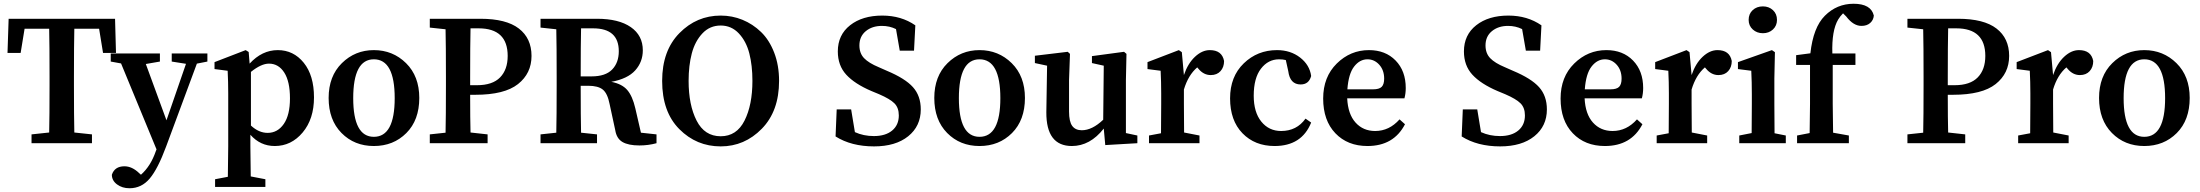

<svg xmlns="http://www.w3.org/2000/svg" viewBox="-20 -763 11724 1023"><path d="M508 -610H376Q374 -526 374 -353V-310Q374 -141 376 -57L470 -47V0H148V-47L242 -57Q244 -140 244 -310V-353Q244 -524 242 -610H111L90 -481H20L26 -663H593L598 -481H529Z M1085 -478V-435L1029 -424L865 18Q821 137 777.5 188.5Q734 240 670 240Q631 240 603.5 219.5Q576 199 576 168Q591 123 643 123Q684 123 722 160L731 168Q783 122 810 43L814 33L625 -425L570 -435V-478H832V-435L757 -422L867 -122L971 -423L895 -435V-478Z M1317 -380V-94Q1359 -55 1406 -55Q1459 -55 1492 -102.5Q1525 -150 1525 -239Q1525 -329 1494.5 -376.5Q1464 -424 1413 -424Q1372 -424 1317 -380ZM1305 -486 1310 -424Q1376 -496 1460 -496Q1544 -496 1598.5 -428.5Q1653 -361 1653 -244Q1653 -129 1592.5 -57Q1532 15 1444 15Q1367 15 1314 -45V16Q1314 63 1316 177L1394 192V233H1126V192L1194 179Q1196 63 1196 16V-265Q1196 -326 1193 -386L1123 -395V-432L1289 -496Z M1972 -447Q1862 -447 1862 -240Q1862 -34 1972 -34Q2083 -34 2083 -240Q2083 -447 1972 -447ZM1972 -496Q2073 -496 2143.5 -426.5Q2214 -357 2214 -241Q2214 -123 2145 -54Q2076 15 1972 15Q1868 15 1799.5 -54.5Q1731 -124 1731 -241Q1731 -357 1801.5 -426.5Q1872 -496 1972 -496Z M2530 -612H2487Q2485 -527 2485 -353V-309H2521Q2604 -309 2644.5 -350.5Q2685 -392 2685 -465Q2685 -612 2530 -612ZM2513 -258H2485Q2485 -127 2487 -57L2578 -47V0H2270V-47L2354 -56Q2356 -139 2356 -310V-353Q2356 -522 2354 -607L2270 -616V-663H2540Q2677 -663 2744.5 -611Q2812 -559 2812 -465Q2812 -372 2740 -315Q2668 -258 2513 -258Z M3074 -356H3132Q3206 -356 3241.5 -392.5Q3277 -429 3277 -490Q3277 -612 3140 -612H3076Q3074 -529 3074 -356ZM3395 -56 3478 -47V0Q3434 12 3387 12Q3328 12 3296.5 -6.5Q3265 -25 3258 -70L3228 -209Q3217 -265 3192 -285.5Q3167 -306 3114 -306H3074Q3074 -138 3076 -56L3161 -47V0H2860V-47L2944 -56Q2946 -139 2946 -310V-353Q2946 -522 2944 -607L2860 -616V-663H3161Q3277 -663 3341 -618.5Q3405 -574 3405 -495Q3405 -433 3364.5 -388Q3324 -343 3237 -327Q3294 -316 3322 -283.5Q3350 -251 3365 -186Z M3649 -332Q3649 -204 3691.5 -120.5Q3734 -37 3820 -37Q3905 -37 3947 -120.5Q3989 -204 3989 -332Q3989 -414 3972.5 -478.5Q3956 -543 3916.5 -585Q3877 -627 3820 -627Q3762 -627 3722.5 -585Q3683 -543 3666 -478.5Q3649 -414 3649 -332ZM3820 -680Q3881 -680 3936 -657.5Q3991 -635 4035 -592.5Q4079 -550 4105 -482.5Q4131 -415 4131 -332Q4131 -171 4039 -77Q3947 17 3820 17Q3691 17 3599.5 -75Q3508 -167 3508 -332Q3508 -493 3600 -586.5Q3692 -680 3820 -680Z M4662 -405 4705 -386Q4803 -345 4844.5 -298.5Q4886 -252 4886 -180Q4886 -91 4819 -37Q4752 17 4637 17Q4516 17 4432 -36L4438 -180H4515L4535 -59Q4581 -38 4636 -38Q4698 -38 4733.5 -67.5Q4769 -97 4769 -148Q4769 -189 4745.5 -212.5Q4722 -236 4664 -261L4623 -278Q4534 -316 4489 -365Q4444 -414 4444 -489Q4444 -577 4509.5 -628.5Q4575 -680 4681 -680Q4782 -680 4857 -628L4850 -493H4774L4754 -608Q4720 -625 4679 -625Q4627 -625 4593 -597Q4559 -569 4559 -521Q4559 -479 4584 -453Q4609 -427 4662 -405Z M5199 -447Q5089 -447 5089 -240Q5089 -34 5199 -34Q5310 -34 5310 -240Q5310 -447 5199 -447ZM5199 -496Q5300 -496 5370.5 -426.5Q5441 -357 5441 -241Q5441 -123 5372 -54Q5303 15 5199 15Q5095 15 5026.5 -54.5Q4958 -124 4958 -241Q4958 -357 5028.5 -426.5Q5099 -496 5199 -496Z M5979 -54 6040 -41V0L5869 10L5861 -78Q5788 15 5691 15Q5554 15 5555 -165L5559 -413L5494 -427V-466L5669 -487L5681 -476L5676 -336V-169Q5676 -115 5693 -92Q5710 -69 5744 -69Q5799 -69 5858 -125L5861 -413L5798 -427V-464L5969 -487L5982 -476L5979 -336Z M6277 -485 6288 -363Q6309 -425 6347 -460.5Q6385 -496 6426 -496Q6491 -496 6502 -438Q6502 -405 6483 -384Q6464 -363 6431 -363Q6393 -363 6365 -397L6359 -404Q6311 -363 6288 -286V-210Q6288 -106 6289 -57L6371 -41V0H6102V-41L6166 -53Q6167 -103 6167 -210V-266Q6167 -326 6164 -386L6094 -395V-432L6261 -496Z M6844 -384 6831 -443Q6815 -447 6795 -447Q6737 -447 6698.5 -397Q6660 -347 6660 -253Q6660 -165 6700.5 -115Q6741 -65 6806 -65Q6889 -65 6936 -131L6966 -110Q6916 15 6771 15Q6666 15 6600 -53Q6534 -121 6534 -239Q6534 -355 6607 -425.5Q6680 -496 6784 -496Q6856 -496 6907 -456.5Q6958 -417 6966 -358Q6954 -313 6910 -313Q6853 -313 6844 -384Z M7159 -287H7295Q7329 -287 7342 -300.5Q7355 -314 7355 -344Q7355 -389 7329 -418Q7303 -447 7266 -447Q7225 -447 7195 -408.5Q7165 -370 7159 -287ZM7463 -239H7158Q7162 -155 7202.5 -110Q7243 -65 7307 -65Q7382 -65 7437 -127L7466 -101Q7406 15 7266 15Q7160 15 7095 -53Q7030 -121 7030 -238Q7030 -353 7102.5 -424.5Q7175 -496 7274 -496Q7362 -496 7416 -440.5Q7470 -385 7470 -294Q7470 -265 7463 -239Z M7998 -405 8041 -386Q8139 -345 8180.5 -298.5Q8222 -252 8222 -180Q8222 -91 8155 -37Q8088 17 7973 17Q7852 17 7768 -36L7774 -180H7851L7871 -59Q7917 -38 7972 -38Q8034 -38 8069.5 -67.5Q8105 -97 8105 -148Q8105 -189 8081.5 -212.5Q8058 -236 8000 -261L7959 -278Q7870 -316 7825 -365Q7780 -414 7780 -489Q7780 -577 7845.5 -628.5Q7911 -680 8017 -680Q8118 -680 8193 -628L8186 -493H8110L8090 -608Q8056 -625 8015 -625Q7963 -625 7929 -597Q7895 -569 7895 -521Q7895 -479 7920 -453Q7945 -427 7998 -405Z M8424 -287H8560Q8594 -287 8607 -300.5Q8620 -314 8620 -344Q8620 -389 8594 -418Q8568 -447 8531 -447Q8490 -447 8460 -408.5Q8430 -370 8424 -287ZM8728 -239H8423Q8427 -155 8467.5 -110Q8508 -65 8572 -65Q8647 -65 8702 -127L8731 -101Q8671 15 8531 15Q8425 15 8360 -53Q8295 -121 8295 -238Q8295 -353 8367.5 -424.5Q8440 -496 8539 -496Q8627 -496 8681 -440.5Q8735 -385 8735 -294Q8735 -265 8728 -239Z M8982 -485 8993 -363Q9014 -425 9052 -460.5Q9090 -496 9131 -496Q9196 -496 9207 -438Q9207 -405 9188 -384Q9169 -363 9136 -363Q9098 -363 9070 -397L9064 -404Q9016 -363 8993 -286V-210Q8993 -106 8994 -57L9076 -41V0H8807V-41L8871 -53Q8872 -103 8872 -210V-266Q8872 -326 8869 -386L8799 -395V-432L8966 -496Z M9297 -657Q9297 -689 9318.5 -709Q9340 -729 9373 -729Q9405 -729 9426.5 -709Q9448 -689 9448 -657Q9448 -626 9426.5 -606Q9405 -586 9373 -586Q9341 -586 9319 -606Q9297 -626 9297 -657ZM9435 -53 9495 -41V0H9247V-41L9313 -54Q9314 -103 9314 -210V-260Q9314 -326 9311 -386L9240 -395V-432L9421 -496L9437 -485L9434 -345V-210Q9434 -103 9435 -53Z M9550 -469 9626 -479Q9641 -617 9703 -679Q9767 -743 9856 -743Q9949 -743 9964 -680Q9962 -656 9944.5 -640.5Q9927 -625 9898 -625Q9855 -625 9817 -675L9800 -692Q9784 -676 9774 -659Q9739 -600 9743 -478H9866V-417H9745V-210Q9745 -160 9747 -56L9831 -41V0H9555V-41L9622 -54Q9624 -158 9624 -210V-417H9550Z M10403 -612H10360Q10358 -527 10358 -353V-309H10394Q10477 -309 10517.5 -350.5Q10558 -392 10558 -465Q10558 -612 10403 -612ZM10386 -258H10358Q10358 -127 10360 -57L10451 -47V0H10143V-47L10227 -56Q10229 -139 10229 -310V-353Q10229 -522 10227 -607L10143 -616V-663H10413Q10550 -663 10617.5 -611Q10685 -559 10685 -465Q10685 -372 10613 -315Q10541 -258 10386 -258Z M10908 -485 10919 -363Q10940 -425 10978 -460.5Q11016 -496 11057 -496Q11122 -496 11133 -438Q11133 -405 11114 -384Q11095 -363 11062 -363Q11024 -363 10996 -397L10990 -404Q10942 -363 10919 -286V-210Q10919 -106 10920 -57L11002 -41V0H10733V-41L10797 -53Q10798 -103 10798 -210V-266Q10798 -326 10795 -386L10725 -395V-432L10892 -496Z M11405 -447Q11295 -447 11295 -240Q11295 -34 11405 -34Q11516 -34 11516 -240Q11516 -447 11405 -447ZM11405 -496Q11506 -496 11576.5 -426.5Q11647 -357 11647 -241Q11647 -123 11578 -54Q11509 15 11405 15Q11301 15 11232.5 -54.5Q11164 -124 11164 -241Q11164 -357 11234.5 -426.5Q11305 -496 11405 -496Z"/></svg>

Font: TypoPRO Source Serif Pro
Style: Regular
Weight: 600
Designer: Frank Grießhammer
Foundry: Adobe Systems Incorporated
Version: Version 1.017;PS 1.0;hotconv 1.0.79;makeotf.lib2.5.61930